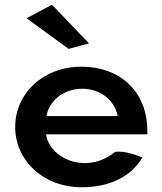

<svg xmlns="http://www.w3.org/2000/svg" viewBox="-20 -776 682 809"><path d="M355 -593 199 -756 92 -699 269 -570ZM174 -210H601C601 -222 601 -234 600 -246C592 -395 482 -495 324 -495C161 -495 44 -382 44 -241C44 -101 161 13 324 13C439 13 530 -29 580 -112C559 -121 506 -142 465 -136C422 -101 375 -87 328 -89C248 -93 183 -146 174 -210ZM476 -287H176C186 -349 245 -402 327 -402C404 -402 463 -353 476 -287Z"/></svg>

Font: Bluebird
Style: Ext
Weight: 400
Designer: Jasper
Foundry: Cannot Into Space Fonts
Version: Version 0.98